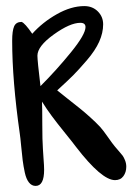

<svg xmlns="http://www.w3.org/2000/svg" viewBox="-20 -654 445 631"><path d="M319 -574Q319 -546 306 -517Q293 -488 265.5 -456Q238 -424 220.5 -406.5Q203 -389 168 -357Q179 -348 203 -329Q227 -310 241.5 -298.5Q256 -287 275.5 -269.5Q295 -252 309 -237Q319 -226 335 -203Q351 -180 358 -172Q361 -168 370 -158Q379 -148 383 -142.5Q387 -137 391 -127Q395 -117 395 -106Q395 -88 385.5 -75Q376 -62 358 -62Q314 -62 230 -171Q222 -182 194.5 -216Q167 -250 150 -273Q133 -296 118 -320Q119 -298 119 -245.5Q119 -193 121 -165Q121 -159 123 -134Q125 -109 125 -96Q125 -43 97 -43Q84 -43 75 -54.5Q66 -66 61.5 -87Q57 -108 54.5 -127.5Q52 -147 49.5 -174.5Q47 -202 45 -215Q20 -390 20 -520Q20 -553 26.5 -567.5Q33 -582 51 -582Q62 -578 86 -543Q120 -581 167 -607.5Q214 -634 257 -634Q284 -634 301.5 -616.5Q319 -599 319 -574ZM244 -579Q210 -579 156.5 -540.5Q103 -502 103 -471Q103 -454 113 -371Q166 -424 213.5 -482.5Q261 -541 261 -565Q261 -579 244 -579Z"/></svg>

Font: Because We Mentor
Style: Regular
Weight: 400
Designer: Liz Wetzel, Aaron Williamson, Russ McMullin
Foundry: Red Hat
Version: Version 1.000